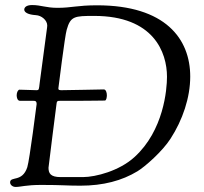

<svg xmlns="http://www.w3.org/2000/svg" viewBox="-20 -735 807 760"><path d="M20 -13C20 -4 29 5 42 5C62 5 83 -3 143 -3C230 -3 239 0 298 0C389 0 463 -20 524 -57C554 -75 623 -136 655 -186C703 -260 733 -349 733 -432C733 -581 635 -714 364 -714C286 -714 263 -704 208 -704C161 -704 143 -715 107 -715C82 -715 76 -704 76 -697C76 -686 91 -677 122 -675C144 -674 167 -655 167 -634C167 -629 166 -624 165 -616L137 -406C134 -381 135 -378 124 -378C110 -378 73 -380 57 -380C52 -380 46 -370 46 -358C46 -349 49 -336 59 -336H109C119 -336 125 -336 125 -323C125 -323 97 -101 88 -73C68 -12 20 -39 20 -13ZM172 -71C172 -77 203 -317 203 -318C205 -335 205 -336 220 -336H294C343 -336 375 -337 395 -337C401 -337 403 -350 403 -358C403 -369 399 -381 391 -381C374 -381 257 -378 224 -378C214 -378 211 -379 211 -385C211 -385 237 -595 244 -617C259 -671 275 -672 353 -672C588 -672 641 -528 641 -431C641 -381 628 -218 512 -113C453 -59 359 -34 308 -34H220C180 -34 172 -49 172 -71Z"/></svg>

Font: OFL Sorts Mill Goudy
Style: Italic
Weight: 500
Italic angle: -6°
Version: Version 003.000